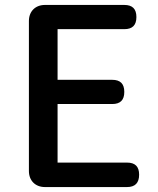

<svg xmlns="http://www.w3.org/2000/svg" viewBox="-20 -757 640 777"><path d="M97 -368V-65C97 -26 123 0 162 0H320H494C527 0 543 -17 543 -50C543 -83 527 -99 494 -99H213V-336H434C467 -336 483 -352 483 -385C483 -418 467 -434 434 -434H213V-639H483C516 -639 532 -655 532 -688C532 -721 516 -737 483 -737H162C123 -737 97 -711 97 -672Z"/></svg>

Font: GenSenRounded2 TW M
Style: Regular
Weight: 500
Version: Version 2.100;PS 2.1;hotconv 16.6.51;makeotf.lib2.5.65220 DE